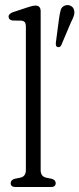

<svg xmlns="http://www.w3.org/2000/svg" viewBox="-20 -752 319 772"><path d="M143.5 -706.5V-68Q143.5 -42 166.5 -37.5L188.5 -33Q204 -28 204 -15.5Q204 0 184.5 0H42.5Q23 0 23 -15.5Q23 -28 38.5 -33L61 -37.5Q84 -42 84 -68V-644Q84 -657 79.8 -662.5Q75.5 -668 65.5 -669L30.5 -669.5Q14.5 -672.5 14.5 -685Q14.5 -697 33.5 -703.5L89.5 -722Q103 -726.5 110 -728Q117 -729.5 123 -729.5Q143.5 -729.5 143.5 -706.5ZM217 -674.5Q220 -697 224 -711.5Q228 -726 243.5 -730.5Q255 -733.5 264.8 -728.2Q274.5 -723 277.5 -713Q281 -701.5 277 -689Q273 -676.5 265 -661.5L226 -569.5Q220.5 -560 211.5 -563Q206.5 -564.5 205.2 -569.5Q204 -574.5 204.5 -580Z"/></svg>

Font: Fraunces 144pt SuperSoft Light
Style: Regular
Weight: 300
Version: Version 1.000;[0bf87f6ff]